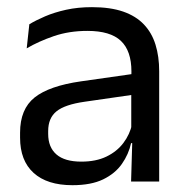

<svg xmlns="http://www.w3.org/2000/svg" viewBox="-20 -520 534 550"><path d="M436 0H355.5L359 -118.5L356 -131V-286.5L356.5 -315Q356.5 -374.5 326.2 -403Q296 -431.5 230.5 -431.5Q178 -431.5 134.2 -416.5Q90.5 -401.5 56.5 -381.5L64 -450.5Q83 -462 109.2 -473.2Q135.5 -484.5 169.2 -492Q203 -499.5 243.5 -499.5Q296 -499.5 332.8 -486.8Q369.5 -474 392.2 -450Q415 -426 425.5 -392Q436 -358 436 -316ZM187.5 10.5Q115 10.5 76.2 -24.8Q37.5 -60 37.5 -125.5V-140Q37.5 -207.5 79.2 -240.8Q121 -274 212 -287L366.5 -309L371 -250L222 -228.5Q166 -220.5 142 -201.2Q118 -182 118 -144.5V-136.5Q118 -98 141.8 -77.5Q165.5 -57 213 -57Q255 -57 285 -71.5Q315 -86 333.5 -110.5Q352 -135 358.5 -165L371 -110H355.5Q348.5 -78 329.2 -50.5Q310 -23 275.5 -6.2Q241 10.5 187.5 10.5Z"/></svg>

Font: Anek Malayalam Medium
Style: Regular
Weight: 400
Version: Version 1.003